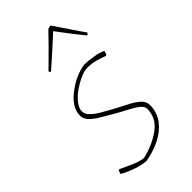

<svg xmlns="http://www.w3.org/2000/svg" viewBox="-213 -726 791 791"><g transform="rotate(-45 182.0 -331.0)"><path d="M141 6Q127 6 105.5 0.5Q84 -5 62.5 -14Q41 -23 26 -32L32 -48L37 -49Q60 -38 89.5 -25Q119 -12 142 -10Q205 -25 249.5 -58Q294 -91 294 -144Q294 -158 277.5 -171Q261 -184 235.5 -197Q210 -210 184 -225Q159 -240 134.5 -254Q110 -268 94 -284Q78 -300 78 -320Q78 -346 93.5 -368.5Q109 -391 132 -408Q158 -428 184.5 -440Q211 -452 239 -456Q260 -456 291 -451Q322 -446 338 -437L335 -428L333 -421L328 -418Q307 -426 286.5 -432Q266 -438 239 -438Q219 -438 194 -426Q169 -414 144 -396Q124 -381 110 -362.5Q96 -344 96 -327Q96 -310 111.5 -295Q127 -280 151 -266.5Q175 -253 200 -239Q227 -225 253 -211.5Q279 -198 296 -183Q313 -168 313 -147Q313 -104 289 -72.5Q265 -41 226 -21.5Q187 -2 141 6ZM126 -536 122 -532Q117 -535 115 -540Q140 -565 159 -583.5Q178 -602 196.5 -621Q215 -640 238 -664Q242 -666 246.5 -667Q251 -668 255 -668L326 -563L342 -540Q341 -539 338.5 -536Q336 -533 333 -532Q324 -543 308 -563Q292 -583 275.5 -605Q259 -627 246 -644L233 -632Q205 -606 177 -581Q149 -556 126 -536Z"/></g></svg>

Font: Labrada Thin
Style: Italic
Weight: 100
Italic angle: -7°
Designer: Mercedes Jáuregui
Foundry: Omnibus-Type Team
Version: Version 1.000; ttfautohint (v1.8.4.7-5d5b)